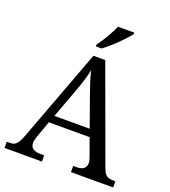

<svg xmlns="http://www.w3.org/2000/svg" viewBox="-157 -997 982 1111"><g transform="rotate(20 334.5 -442.0)"><path d="M190.4 -227.1 154.3 -126Q150.4 -115.2 147.7 -104.2Q145 -93.3 145 -85.4Q145 -60.5 161.4 -49.3Q177.7 -38.1 209.5 -38.1H230.5V0H0V-38.1H17.1Q31.2 -38.1 41 -41Q50.8 -43.9 59.1 -52.7Q67.4 -61.5 74.7 -75.7Q82 -89.8 90.3 -112.8L301.3 -677.2H374L588.9 -88.9Q594.2 -74.7 600.1 -64.5Q606 -54.2 614.3 -48.6Q622.6 -43 632.3 -40.5Q642.1 -38.1 657.2 -38.1H668.9V0H409.2V-38.1H430.2Q488.3 -38.1 488.3 -85Q488.3 -92.3 486.1 -100.8Q483.9 -109.4 480 -120.1L441.9 -227.1ZM365.7 -440.4Q351.1 -482.4 338.4 -519.3Q325.7 -556.2 317.4 -596.2Q314 -573.7 308.8 -557.4Q303.7 -541 299.3 -524.9Q294.9 -508.8 288.1 -490.5Q281.2 -472.2 273.4 -449.7L208 -272.9H425.3ZM295.9 -744.6Q305.7 -757.3 317.4 -774.9Q329.1 -792.5 340.1 -811.5Q351.1 -830.6 361.1 -849.6Q371.1 -868.7 377.9 -883.8H478V-875Q469.7 -863.3 452.4 -844.5Q435.1 -825.7 414.6 -805.2Q394 -784.7 371.8 -765.6Q349.6 -746.6 331.1 -732.9H295.9Z"/></g></svg>

Font: MUA Office
Style: Regular
Weight: 400
Designer: Khon Soe Zaw Thu
Foundry: Myanmar Unicode
Version: Version 2.10 June 24, 2017